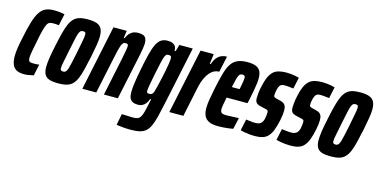

<svg xmlns="http://www.w3.org/2000/svg" viewBox="-72 -883 2866 1452"><g transform="rotate(15 1361.5 -156.5)"><path d="M109 8Q72 8 49.5 -4Q27 -16 16.5 -42Q6 -68 6 -107Q6 -136 11.5 -172.5Q17 -209 27 -254Q43 -333 58.5 -384Q74 -435 93.5 -464.5Q113 -494 139.5 -506Q166 -518 203 -518Q229 -518 250.5 -515.5Q272 -513 288 -509L268 -418Q256 -420 244.5 -420.5Q233 -421 225 -421Q208 -421 196.5 -417Q185 -413 176.5 -397.5Q168 -382 159 -348.5Q150 -315 139 -256Q129 -205 123 -174Q117 -143 117 -124Q117 -107 121.5 -99.5Q126 -92 135 -90.5Q144 -89 157 -89Q168 -89 179.5 -89.5Q191 -90 202 -92L183 -3Q162 2 144 5Q126 8 109 8Z M378 8Q334 8 307.5 -0.5Q281 -9 269 -30.5Q257 -52 257 -88Q257 -117 263 -158Q269 -199 281 -254Q294 -317 305.5 -362Q317 -407 330 -437Q343 -467 361 -485Q379 -503 405 -510.5Q431 -518 469 -518Q513 -518 539.5 -508.5Q566 -499 578 -477Q590 -455 590 -416Q590 -388 583.5 -348.5Q577 -309 566 -254Q553 -193 542 -148Q531 -103 518 -73Q505 -43 487 -25Q469 -7 442.5 0.5Q416 8 378 8ZM389 -88Q397 -88 403 -90.5Q409 -93 414.5 -101.5Q420 -110 425.5 -128Q431 -146 437.5 -176.5Q444 -207 454 -254Q466 -317 472.5 -350.5Q479 -384 479 -399Q479 -410 476.5 -414.5Q474 -419 469.5 -420.5Q465 -422 458 -422Q447 -422 440 -417.5Q433 -413 426.5 -397.5Q420 -382 412.5 -348Q405 -314 393 -254Q381 -193 374 -159.5Q367 -126 367 -111Q367 -101 369.5 -96.5Q372 -92 377 -90Q382 -88 389 -88Z M564 0 671 -510H775L767 -452H774Q785 -479 800 -493.5Q815 -508 831.5 -513Q848 -518 864 -518Q889 -518 904 -511.5Q919 -505 925.5 -490.5Q932 -476 932 -452Q932 -442 928.5 -418Q925 -394 919 -364L842 0H733L793 -287Q803 -337 807.5 -362.5Q812 -388 812 -399Q812 -407 810 -411Q808 -415 803 -416.5Q798 -418 790 -418Q780 -418 773 -412Q766 -406 759.5 -389Q753 -372 745 -339Q737 -306 726 -251L673 0Z M997 205Q978 205 957.5 204Q937 203 918.5 200.5Q900 198 885 196L902 108Q916 108 933 109Q950 110 966 110.5Q982 111 991 111Q1013 111 1026 106Q1039 101 1047.5 87.5Q1056 74 1063 49.5Q1070 25 1078 -14Q1080 -25 1082.5 -35.5Q1085 -46 1087 -57H1079Q1071 -33 1058.5 -18.5Q1046 -4 1031.5 2Q1017 8 1002 8Q977 8 960.5 0.5Q944 -7 936 -24.5Q928 -42 928 -72Q928 -104 934.5 -148.5Q941 -193 953 -255Q967 -329 980 -379.5Q993 -430 1008 -460.5Q1023 -491 1043.5 -504.5Q1064 -518 1094 -518Q1120 -518 1135 -510.5Q1150 -503 1157 -490Q1164 -477 1163 -458H1172L1187 -510H1292L1198 -65Q1184 2 1172.5 48.5Q1161 95 1147.5 126Q1134 157 1115 174Q1096 191 1067.5 198Q1039 205 997 205ZM1062 -94Q1071 -94 1077.5 -96.5Q1084 -99 1089.5 -107Q1095 -115 1099 -131Q1103 -143 1109 -169Q1115 -195 1122.5 -227.5Q1130 -260 1136.5 -293Q1143 -326 1147 -352.5Q1151 -379 1151 -392Q1151 -407 1146.5 -411.5Q1142 -416 1129 -416Q1119 -416 1112.5 -412.5Q1106 -409 1099.5 -393.5Q1093 -378 1085.5 -345.5Q1078 -313 1066 -255Q1054 -195 1048 -160.5Q1042 -126 1042 -115Q1042 -105 1044 -100.5Q1046 -96 1051 -95Q1056 -94 1062 -94Z M1245 0 1353 -510H1456L1446 -432H1454Q1465 -466 1481.5 -484.5Q1498 -503 1517.5 -510.5Q1537 -518 1558 -518L1531 -393Q1512 -393 1493.5 -384.5Q1475 -376 1458.5 -357.5Q1442 -339 1428 -309.5Q1414 -280 1405 -239L1355 0Z M1628 8Q1582 8 1555.5 -5Q1529 -18 1518 -42.5Q1507 -67 1507 -103Q1507 -132 1513.5 -170Q1520 -208 1529 -254Q1544 -326 1557.5 -376Q1571 -426 1590 -457.5Q1609 -489 1640 -503.5Q1671 -518 1720 -518Q1762 -518 1786.5 -507.5Q1811 -497 1821.5 -476Q1832 -455 1832 -420Q1832 -402 1829 -377.5Q1826 -353 1820.5 -323Q1815 -293 1807 -254L1799 -218H1635Q1628 -181 1624 -159.5Q1620 -138 1620 -122Q1620 -108 1625.5 -100.5Q1631 -93 1642 -90.5Q1653 -88 1668 -88Q1677 -88 1695 -89Q1713 -90 1732.5 -90.5Q1752 -91 1765 -92L1745 -3Q1731 0 1711.5 2.5Q1692 5 1670.5 6.5Q1649 8 1628 8ZM1653 -305H1713L1717 -322Q1722 -348 1725 -367Q1728 -386 1728 -396Q1728 -405 1725.5 -409Q1723 -413 1718.5 -415Q1714 -417 1707 -417Q1698 -417 1691 -414Q1684 -411 1678.5 -400Q1673 -389 1667 -366.5Q1661 -344 1653 -305Z M1915 8Q1896 8 1874.5 6Q1853 4 1834 0.5Q1815 -3 1802 -7L1821 -96Q1827 -95 1836 -94Q1845 -93 1855.5 -91.5Q1866 -90 1876 -89.5Q1886 -89 1894 -89Q1908 -89 1920.5 -92.5Q1933 -96 1942.5 -107Q1952 -118 1957 -138Q1959 -150 1961 -164Q1963 -178 1963 -187Q1963 -202 1957.5 -205.5Q1952 -209 1942 -211L1896 -222Q1876 -227 1866 -238Q1856 -249 1856 -274Q1856 -289 1858.5 -314Q1861 -339 1868 -369Q1877 -411 1889 -439Q1901 -467 1918.5 -485Q1936 -503 1962.5 -510.5Q1989 -518 2025 -518Q2042 -518 2060.5 -516Q2079 -514 2095.5 -511Q2112 -508 2124 -504L2105 -415Q2095 -416 2083 -417.5Q2071 -419 2058.5 -420Q2046 -421 2036 -421Q2021 -421 2011.5 -417Q2002 -413 1996 -402.5Q1990 -392 1985 -373Q1983 -362 1981 -351Q1979 -340 1979 -330Q1979 -318 1984.5 -315Q1990 -312 1998 -309L2035 -300Q2047 -297 2057.5 -291Q2068 -285 2074.5 -272Q2081 -259 2081 -235Q2081 -221 2079 -203Q2077 -185 2072 -161Q2062 -112 2049.5 -79.5Q2037 -47 2019.5 -27.5Q2002 -8 1976.5 0Q1951 8 1915 8Z M2195 8Q2176 8 2154.5 6Q2133 4 2114 0.5Q2095 -3 2082 -7L2101 -96Q2107 -95 2116 -94Q2125 -93 2135.5 -91.5Q2146 -90 2156 -89.5Q2166 -89 2174 -89Q2188 -89 2200.5 -92.5Q2213 -96 2222.5 -107Q2232 -118 2237 -138Q2239 -150 2241 -164Q2243 -178 2243 -187Q2243 -202 2237.5 -205.5Q2232 -209 2222 -211L2176 -222Q2156 -227 2146 -238Q2136 -249 2136 -274Q2136 -289 2138.5 -314Q2141 -339 2148 -369Q2157 -411 2169 -439Q2181 -467 2198.5 -485Q2216 -503 2242.5 -510.5Q2269 -518 2305 -518Q2322 -518 2340.5 -516Q2359 -514 2375.5 -511Q2392 -508 2404 -504L2385 -415Q2375 -416 2363 -417.5Q2351 -419 2338.5 -420Q2326 -421 2316 -421Q2301 -421 2291.5 -417Q2282 -413 2276 -402.5Q2270 -392 2265 -373Q2263 -362 2261 -351Q2259 -340 2259 -330Q2259 -318 2264.5 -315Q2270 -312 2278 -309L2315 -300Q2327 -297 2337.5 -291Q2348 -285 2354.5 -272Q2361 -259 2361 -235Q2361 -221 2359 -203Q2357 -185 2352 -161Q2342 -112 2329.5 -79.5Q2317 -47 2299.5 -27.5Q2282 -8 2256.5 0Q2231 8 2195 8Z M2511 8Q2467 8 2440.5 -0.5Q2414 -9 2402 -30.5Q2390 -52 2390 -88Q2390 -117 2396 -158Q2402 -199 2414 -254Q2427 -317 2438.5 -362Q2450 -407 2463 -437Q2476 -467 2494 -485Q2512 -503 2538 -510.5Q2564 -518 2602 -518Q2646 -518 2672.5 -508.5Q2699 -499 2711 -477Q2723 -455 2723 -416Q2723 -388 2716.5 -348.5Q2710 -309 2699 -254Q2686 -193 2675 -148Q2664 -103 2651 -73Q2638 -43 2620 -25Q2602 -7 2575.5 0.5Q2549 8 2511 8ZM2522 -88Q2530 -88 2536 -90.5Q2542 -93 2547.5 -101.5Q2553 -110 2558.5 -128Q2564 -146 2570.5 -176.5Q2577 -207 2587 -254Q2599 -317 2605.5 -350.5Q2612 -384 2612 -399Q2612 -410 2609.5 -414.5Q2607 -419 2602.5 -420.5Q2598 -422 2591 -422Q2580 -422 2573 -417.5Q2566 -413 2559.5 -397.5Q2553 -382 2545.5 -348Q2538 -314 2526 -254Q2514 -193 2507 -159.5Q2500 -126 2500 -111Q2500 -101 2502.5 -96.5Q2505 -92 2510 -90Q2515 -88 2522 -88Z"/></g></svg>

Font: Saira UltraCondensed ExtraBold
Style: Italic
Weight: 800
Width: 1
Italic angle: -12°
Designer: Hector Gatti with collaboration of the Omnibus-Type team
Foundry: Omnibus-Type
Version: Version 1.101